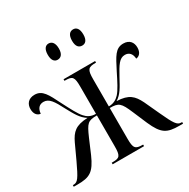

<svg xmlns="http://www.w3.org/2000/svg" viewBox="-167 -897 1030 1048"><g transform="rotate(-30 347.5 -373.0)"><path d="M429 -644C449 -644 464 -658 464 -694C464 -731 449 -746 429 -746C408 -746 393 -731 393 -694C393 -658 408 -644 429 -644ZM274 -644C294 -644 310 -658 310 -694C310 -731 294 -746 274 -746C255 -746 240 -731 240 -694C240 -658 255 -644 274 -644ZM3 0H26C104 0 133 -16 171 -102L209 -191C241 -264 250 -274 307 -274V-81C307 -20 299 -10 254 -10H248V0H446V-10H444C397 -10 388 -20 388 -81V-274C444 -274 455 -264 486 -191L524 -102C562 -16 591 0 669 0H692V-10H686C661 -10 648 -29 609 -114L566 -207C540 -259 515 -285 439 -288C474 -309 492 -345 518 -393C551 -453 569 -484 604 -484C629 -484 646 -468 648 -435C667 -437 684 -452 684 -485C684 -516 667 -542 627 -542C577 -542 559 -502 522 -430C495 -376 475 -336 455 -314C441 -299 421 -284 388 -284V-455C388 -516 397 -526 444 -526H447V-536H248V-526H253C299 -526 307 -516 307 -455V-284C274 -284 254 -298 240 -314C220 -336 200 -376 172 -430C136 -502 117 -542 68 -542C28 -542 10 -516 10 -485C10 -452 27 -437 46 -435C49 -468 65 -484 91 -484C126 -484 145 -453 176 -393C202 -345 221 -309 256 -288C179 -285 154 -259 129 -207L86 -114C46 -29 34 -10 8 -10H3Z"/></g></svg>

Font: Noto Serif Display ExtraCondensed
Style: Regular
Weight: 400
Width: 2
Designer: Monotype Design Team
Foundry: Monotype Imaging Inc.
Version: Version 2.009